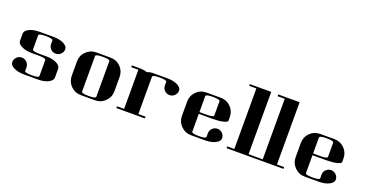

<svg xmlns="http://www.w3.org/2000/svg" viewBox="-34 -1321 3716 1949"><g transform="rotate(20 1824.0 -346.0)"><path d="M77.1 -308.1V-384.8Q77.1 -417 122.1 -439Q167 -460.9 231 -460.9H384.8Q449.2 -460.9 493.7 -438.5Q538.1 -416 538.1 -384.3Q538.1 -353 515.6 -330.6Q493.2 -308.1 460.9 -308.1Q429.2 -308.1 407.2 -330.1Q384.8 -352.5 384.8 -384.8V-422.9Q384.8 -441.9 308.1 -441.9Q231 -441.9 231 -422.9V-269Q231 -250 308.1 -250H384.8Q449.2 -250 493.7 -227.5Q538.1 -205.1 538.1 -172.9V-77.1Q538.1 -45.4 493.2 -22.5Q448.7 0 384.8 0H231Q167 0 122.1 -22Q77.1 -43.9 77.1 -76.7Q77.1 -108.9 99.6 -131.3Q122.1 -153.8 153.8 -153.8Q186 -153.8 208 -130.9Q230.5 -107.9 231 -77.1V-38.1Q231 -19 308.1 -19Q384.8 -19 384.8 -38.1V-210.9Q384.8 -230.5 308.1 -231H231Q167 -231 122.1 -252.9Q77.1 -274.9 77.1 -308.1Z M691.9 -153.8V-308.1Q691.9 -372.6 736.8 -416Q781.7 -460.9 845.7 -460.9H999.5Q1064 -460.9 1108.9 -416Q1152.8 -370.6 1152.8 -308.1V-153.8Q1152.8 -89.8 1107.9 -44.9Q1063 0 999.5 0H845.7Q781.7 0 736.8 -44.9Q691.9 -89.8 691.9 -153.8ZM845.7 -38.1Q845.7 -19 922.9 -19Q999.5 -19 999.5 -38.1V-422.9Q999.5 -441.9 922.9 -441.9Q845.7 -441.9 845.7 -422.9Z M1229.5 -19H1306.6V-441.9H1229.5V-460.9H1306.6Q1357.9 -460.9 1395.5 -448.2Q1424.3 -460.9 1460.4 -460.9H1614.3Q1678.7 -460.9 1723.1 -438.5Q1767.6 -416 1767.6 -384.3Q1767.6 -353 1745.1 -330.6Q1722.7 -308.1 1690.4 -308.1Q1658.7 -308.1 1636.7 -330.1Q1614.3 -352.5 1614.3 -384.8V-422.9Q1614.3 -441.9 1537.6 -441.9Q1460.4 -441.9 1460.4 -422.9V-19H1537.6V0H1229.5Z M1882.3 -153.8V-308.1Q1882.3 -371.6 1927.2 -416.5Q1971.7 -460.9 2036.1 -460.9H2189.9Q2253.9 -460.9 2298.8 -416Q2343.3 -371.6 2343.3 -308.1V-269Q2343.3 -253.4 2298.3 -242.2Q2252.4 -231 2189.9 -231H2036.1V-38.1Q2036.1 -19 2113.3 -19Q2189.9 -19 2189.9 -38.1V-77.1Q2189.9 -108.4 2212.4 -130.9Q2235.4 -153.3 2266.1 -153.8Q2298.3 -153.8 2321.3 -130.9Q2343.3 -108.4 2343.3 -76.7Q2343.3 -45.4 2298.3 -22.5Q2253.9 0 2189.9 0H2036.1Q1972.2 0 1927.2 -44.9Q1882.3 -89.8 1882.3 -153.8ZM2036.1 -250H2113.3Q2189.9 -250 2189.9 -269V-422.9Q2189.9 -441.9 2113.3 -441.9Q2036.1 -441.9 2036.1 -422.9Z M2419.9 0V-19H2497.1V-672.9H2419.9V-691.9H2650.9V-19H2728V0Z M2726.6 0V-19H2803.7V-672.9H2726.6V-691.9H2957.5V-19H3034.7V0Z M3110.4 -153.8V-308.1Q3110.4 -371.6 3155.3 -416.5Q3199.7 -460.9 3264.2 -460.9H3418Q3481.9 -460.9 3526.9 -416Q3571.3 -371.6 3571.3 -308.1V-269Q3571.3 -253.4 3526.4 -242.2Q3480.5 -231 3418 -231H3264.2V-38.1Q3264.2 -19 3341.3 -19Q3418 -19 3418 -38.1V-77.1Q3418 -108.4 3440.4 -130.9Q3463.4 -153.3 3494.1 -153.8Q3526.4 -153.8 3549.3 -130.9Q3571.3 -108.4 3571.3 -76.7Q3571.3 -45.4 3526.4 -22.5Q3481.9 0 3418 0H3264.2Q3200.2 0 3155.3 -44.9Q3110.4 -89.8 3110.4 -153.8ZM3264.2 -250H3341.3Q3418 -250 3418 -269V-422.9Q3418 -441.9 3341.3 -441.9Q3264.2 -441.9 3264.2 -422.9Z"/></g></svg>

Font: Hjet
Style: Regular
Weight: 400
Designer: T. Christopher White
Version: Version 1.2